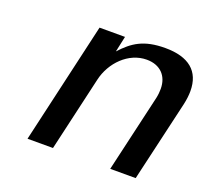

<svg xmlns="http://www.w3.org/2000/svg" viewBox="-95 -629 806 744"><g transform="rotate(20 308.0 -256.5)"><path d="M86 0H191L262 -308C279 -382 341 -446 416 -446C472 -446 505 -411 505 -358C505 -347 504 -334 501 -320L427 0H532L609 -332C614 -354 616 -373 616 -389C616 -471 565 -513 468 -513C379 -513 337 -484 292 -435L306 -500H201Z"/></g></svg>

Font: Perun Medium Italic
Style: Regular
Weight: 500
Italic angle: -12°
Foundry: Copyright (c) Stefan Peev, Context Ltd, 2016
Version: Version 1.026